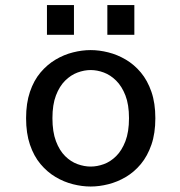

<svg xmlns="http://www.w3.org/2000/svg" viewBox="-20 -704 690 736"><path d="M327.5 11Q294.5 11 259.8 2.2Q225 -6.5 193 -25.5Q161 -44.5 135.2 -75.2Q109.5 -106 94.8 -149.5Q80 -193 80 -251Q80 -308.5 94.8 -352Q109.5 -395.5 135.2 -426Q161 -456.5 193 -475.5Q225 -494.5 259.8 -503.2Q294.5 -512 327.5 -512Q360.5 -512 395.2 -503.2Q430 -494.5 462.2 -475.5Q494.5 -456.5 520 -426Q545.5 -395.5 560.5 -352Q575.5 -308.5 575.5 -251Q575.5 -193 560.5 -149.5Q545.5 -106 520 -75.2Q494.5 -44.5 462.2 -25.5Q430 -6.5 395.2 2.2Q360.5 11 327.5 11ZM327.5 -65.5Q352.5 -65.5 378 -74.8Q403.5 -84 425.2 -105.5Q447 -127 460.8 -162.8Q474.5 -198.5 474.5 -251Q474.5 -303 460.8 -338.2Q447 -373.5 425.2 -395Q403.5 -416.5 378 -426Q352.5 -435.5 327.5 -435.5Q303 -435.5 277.2 -426Q251.5 -416.5 229.8 -395Q208 -373.5 194.5 -338.2Q181 -303 181 -251Q181 -198.5 194.5 -162.8Q208 -127 229.8 -105.5Q251.5 -84 277.2 -74.8Q303 -65.5 327.5 -65.5ZM160 -684.5H263.5V-570.5H160ZM391.5 -684.5H495V-570.5H391.5Z"/></svg>

Font: Trispace Thin
Style: Regular
Weight: 400
Version: Version 1.210